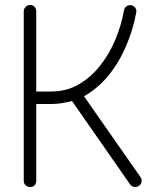

<svg xmlns="http://www.w3.org/2000/svg" viewBox="-20 -735 629 768"><path d="M101 13Q90 13 82.5 6Q75 -1 75 -11V-689Q75 -700 82.5 -707.5Q90 -715 101 -715Q112 -715 118.5 -707.5Q125 -700 125 -689V-369H185Q246 -369 295 -397.5Q344 -426 381 -473Q418 -520 442 -578Q466 -636 476 -694Q478 -704 486.5 -710Q495 -716 505 -714Q515 -712 521 -704Q527 -696 525 -685Q513 -619 485.5 -553.5Q458 -488 415.5 -435Q373 -382 316 -350L543 -25Q548 -17 546 -6.5Q544 4 534 9Q526 15 516 12.5Q506 10 500 2L268 -331Q249 -326 228.5 -322.5Q208 -319 185 -319H125V-11Q125 -1 118.5 6Q112 13 101 13Z"/></svg>

Font: Zen Kurenaido
Style: ARC
Weight: 400
Designer: Yoshimichi Ohira
Foundry: Positype
Version: Version 1.001